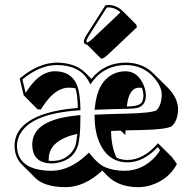

<svg xmlns="http://www.w3.org/2000/svg" viewBox="-20 -693 783 779"><path d="M407.2 -670.9Q413.6 -672.9 420.9 -672.9Q452.1 -671.9 476.1 -649.9L532.7 -593.3L535.6 -582.5L420.4 -473.6Q400.9 -455.1 390.6 -454.6L334 -511.2Q328.1 -512.2 323.7 -515.6Q320.3 -520 319.8 -523.9Q320.8 -535.2 331.5 -551.8ZM258.8 -337.4Q204.6 -337.4 155.3 -263.7Q149.9 -255.4 145.5 -248.5L132.3 -249.5L76.2 -306.2L60.1 -373L63 -377Q137.7 -438.5 210.9 -439Q285.2 -438 326.7 -397.5L351.1 -373Q403.3 -438.5 490.2 -439Q559.6 -438.5 603.5 -394L660.2 -337.9Q698.7 -299.3 702.1 -256.8Q702.1 -254.4 702.6 -252.4Q701.7 -202.6 676.8 -180.7Q652.8 -167.5 555.2 -165.5Q508.3 -164.6 489.7 -164.1Q489.3 -153.3 488.3 -145L469.7 -163.1Q449.7 -162.1 430.7 -161.6Q431.2 -97.7 453.1 -53.2Q473.6 -43.9 498 -43.9Q563 -44.9 621.1 -111.8L677.7 -55.7L697.8 -27.3Q664.1 35.2 593.3 58.1Q566.4 66.4 540.5 66.4Q461.9 65.9 417 21.5L395 -1Q323.2 65.9 246.6 66.4Q160.6 65.9 123 28.8L66.4 -27.8Q39.6 -56.2 39.1 -101.1Q39.1 -190.9 163.1 -231.4Q219.7 -249.5 295.9 -254.9Q294.9 -305.7 286.6 -334.5Q273.9 -337.4 258.8 -337.4ZM177.7 -40.5Q184.6 -40 191.9 -40Q241.7 -40 271.5 -76.2Q280.3 -87.4 285.2 -100.1Q290.5 -115.7 293.5 -149.9Q178.7 -124 177.7 -49.3Q177.7 -43.9 177.7 -40.5ZM556.2 -336.4Q550.3 -337.4 545.4 -337.4Q503.9 -337.4 495.1 -265.6Q494.6 -262.7 494.6 -260.7Q545.9 -261.7 556.2 -278.8Q561.5 -289.1 562 -306.2Q561.5 -320.8 556.2 -336.4ZM202.1 -403.8Q280.3 -403.8 298.3 -328.1Q305.2 -298.8 306.2 -254.9V-245.6L296.9 -245.1Q102.1 -231.4 59.1 -144.5Q49.3 -123.5 48.8 -101.1Q50.8 -1 189.9 0Q264.2 -1 333 -66.4L340.8 -73.7L347.7 -65.4Q377.9 -27.3 407.7 -14.2Q440.4 -0.5 483.9 0Q558.1 0 610.4 -57.6Q621.6 -70.3 629.4 -83.5L620.1 -96.2Q562 -34.7 498 -34.2Q418.9 -34.2 383.3 -114.7Q364.3 -159.7 363.8 -217.8V-227.5L373.5 -228Q419.9 -230.5 491.7 -231.9Q593.3 -234.4 614.3 -245.1Q635.7 -265.6 636.2 -309.1Q636.2 -341.8 604 -378.9Q560.1 -428.7 490.2 -429.2Q404.8 -428.2 356 -363.3L346.7 -350.6L339.4 -364.3Q303.2 -428.7 210.9 -429.2Q140.6 -428.7 70.8 -370.6L84 -315.9Q132.3 -395 190.9 -403.3Q197.3 -403.8 202.1 -403.8ZM375.5 -248 363.8 -247.6 365.2 -258.8Q375 -361.3 440.4 -393.1Q463.4 -403.8 488.8 -403.8Q539.1 -403.8 563 -347.2Q571.8 -325.2 571.8 -306.2Q571.8 -263.7 536.1 -254.9Q520.5 -251 430.2 -250Q399.9 -249.5 375.5 -248ZM294.9 -225.1 306.2 -226.1V-214.8Q306.2 -129.4 294.4 -96.7Q276.9 -48.3 220.2 -33.7Q205.6 -30.3 191.9 -29.8Q116.2 -29.8 111.3 -97.2Q110.8 -102.1 110.8 -106Q110.8 -200.2 268.1 -221.7Q281.2 -223.6 294.9 -225.1ZM413.1 -662.1 339.8 -546.9Q330.1 -530.3 330.1 -523.9Q331.5 -522.5 334 -521Q342.3 -522.9 356.9 -537.1L467.8 -642.1L467.3 -644.5Q445.8 -662.6 420.9 -663.1Q416.5 -662.6 413.1 -662.1Z"/></svg>

Font: Linux Biolinum Shadow O
Style: Regular
Weight: 400
Designer: Philipp H. Poll
Foundry: Philipp H. Poll
Version: Version 1.0.4